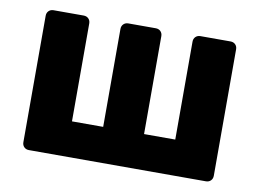

<svg xmlns="http://www.w3.org/2000/svg" viewBox="-62 -611 954 703"><g transform="rotate(10 415.0 -260.0)"><path d="M84 0Q73 0 66 -7Q59 -14 59 -25V-495Q59 -506 66 -513Q73 -520 84 -520H196Q207 -520 214 -513Q221 -506 221 -495V-131H337V-495Q337 -506 344 -513Q351 -520 362 -520H464Q475 -520 482 -513Q489 -506 489 -495V-131H605V-495Q605 -506 612 -513Q619 -520 630 -520H742Q753 -520 760 -513Q767 -506 767 -495V-25Q767 -14 760 -7Q753 0 742 0Z"/></g></svg>

Font: Fz Rubik
Style: Bold
Weight: 700
Designer: Hubert and Fischer
Foundry: Hubert and Fischer
Version: Vit hóa bi FontZin.com